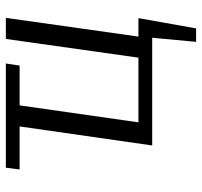

<svg xmlns="http://www.w3.org/2000/svg" viewBox="-37 -503 690 656"><g transform="rotate(-90 308.0 -175.0)"><path d="M493 150 507 0H139L204 -453H57L63 -500H419L412 -453H276L218 -47H439L503 -500H575L511 -47H574L539 150Z"/></g></svg>

Font: Arsenal SC
Style: Italic
Weight: 400
Italic angle: -9.10001°
Designer: Andrij Shevchenko
Foundry: Stairsfor
Version: Version 2.001; ttfautohint (v1.8.4.7-5d5b)